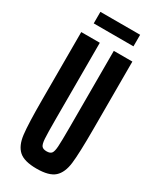

<svg xmlns="http://www.w3.org/2000/svg" viewBox="-211 -882 776 950"><g transform="rotate(30 177.0 -407.0)"><path d="M31 -300V-688H137V-250Q137 -171 139 -141Q141 -111 149 -101Q157 -91 177 -91Q197 -91 205 -101Q213 -111 215 -141Q217 -171 217 -250V-688H323V-300Q323 -164 316 -105.5Q309 -47 278.5 -19.5Q248 8 177 8Q106 8 75.5 -19.5Q45 -47 38 -105.5Q31 -164 31 -300ZM63 -756V-822H290V-756Z"/></g></svg>

Font: Saira Ultra Condensed
Style: Bold
Weight: 700
Width: 1
Designer: Hector Gatti with collaboration of the Omnibus-Type team
Foundry: Omnibus-Type
Version: Version 1.001; ttfautohint (v1.8)